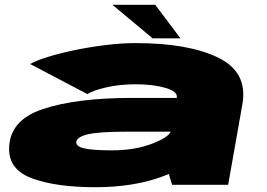

<svg xmlns="http://www.w3.org/2000/svg" viewBox="-20 -772 1115 802"><path d="M699 0 685 -45.5Q674.5 -41 663.5 -36.5Q540.5 10 379 10Q217.5 10 117.8 -25.5Q18 -61 18 -149Q18 -269.5 158.5 -316.2Q299 -363 530.5 -363H718.5V-364Q723 -390 670.8 -405Q618.5 -420 547.5 -420Q479.5 -420 423.8 -407Q368 -394 345 -379L106 -504.5Q128.5 -518 176.8 -533.2Q225 -548.5 288 -561.8Q351 -575 418.5 -583.5Q486 -592 546.5 -592Q767 -592 891.5 -531.2Q1016 -470.5 992.5 -336.5L933 0ZM693 -222H513.5Q393.5 -222 348 -211.2Q302.5 -200.5 299 -180.5Q295.5 -160.5 332 -152.2Q368.5 -144 447.5 -144Q544.5 -144 617 -172.5Q682 -197.5 693 -222ZM617.5 -612 449.5 -752H628.5L733.5 -612Z"/></svg>

Font: Anybody UltraExpanded Black
Style: Italic
Weight: 900
Width: 9
Italic angle: -10°
Designer: Tyler Finck
Foundry: Etcetera Type Company
Version: Version 1.010; ttfautohint (v1.8.3) -l 8 -r 50 -G 200 -x 14 